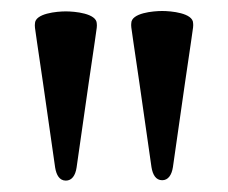

<svg xmlns="http://www.w3.org/2000/svg" viewBox="-20 -759 409 344"><path d="M98 -738.6C113.6 -738.6 153.4 -735.1 153.4 -716.6C154.1 -706 154.8 -724.4 117.2 -458.8C115.1 -444.6 108.7 -435.4 98 -435.4C86.6 -435.4 81 -445.3 78.8 -458.8C41.2 -724.4 41.9 -706 42.6 -716.6C42.6 -735.1 82 -738.6 98 -738.6ZM215.2 -717.3C215.2 -735.8 254.6 -739.3 270.6 -739.3C286.2 -739.3 326 -735.8 326 -717.3C326.7 -706.7 327.4 -725.1 289.8 -459.5C287.6 -445.3 281.2 -436.1 270.6 -436.1C259.2 -436.1 253.6 -446 251.4 -459.5C213.8 -725.1 214.5 -706.7 215.2 -717.3Z"/></svg>

Font: Margiela Serif
Style: Bold
Weight: 700
Designer: Andreas Faust, Stefan Endress
Version: Version 1.002;FEAKit 1.0